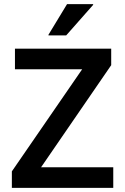

<svg xmlns="http://www.w3.org/2000/svg" viewBox="-20 -911 607 931"><path d="M37.5 0V-80L378.3 -575H52.5V-675H519.2V-595L179.2 -100H529.2V0ZM215 -739.2V-742.5L305 -890.8H431.7V-887.5L300.8 -739.2Z"/></svg>

Font: Funnel Sans Medium
Style: Regular
Weight: 500
Version: Version 1.000; Beta; Release 5; Build 24; ttfautohint (v1.8.